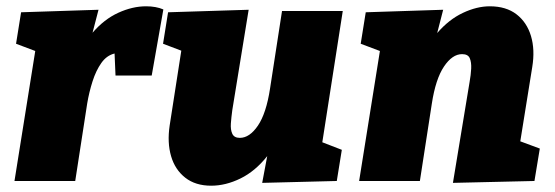

<svg xmlns="http://www.w3.org/2000/svg" viewBox="-20 -575 1762 610"><path d="M26 0 92 -413 31 -436 47 -536 293 -544 274 -471Q311 -514 356 -534.5Q401 -555 444 -555Q476 -555 499 -545L462 -335H347L344 -405Q319 -399 302 -375Q285 -351 274 -316.5Q263 -282 257 -246L219 0Z M651 15Q601 15 568.5 -10.5Q536 -36 523.5 -79Q511 -122 519 -176L556 -414L498 -436L514 -536L770 -544L718 -225Q715 -203 713.5 -183Q712 -163 718 -150Q724 -137 742 -137Q773 -137 799.5 -176Q826 -215 838 -294L876 -540H1069L1004 -123L1066 -99L1050 0L813 6L829 -79Q791 -31 744 -8Q697 15 651 15Z M1419 6 1472 -315Q1476 -337 1477 -357Q1478 -377 1472.5 -390Q1467 -403 1448 -403Q1417 -403 1390.5 -363.5Q1364 -324 1352 -246L1314 0H1121L1187 -413L1126 -436L1142 -536L1388 -544L1369 -470Q1406 -513 1450.5 -534Q1495 -555 1536 -555Q1588 -555 1621 -529.5Q1654 -504 1667 -460.5Q1680 -417 1671 -362L1633 -126L1695 -103L1678 0Z"/></svg>

Font: Bitter Black
Style: Italic
Weight: 900
Italic angle: -9°
Designer: Sol Matas, and Bitter project Authors
Foundry: Sol Matas
Version: Version 2.001